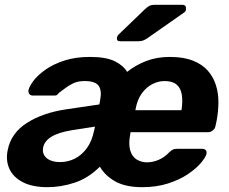

<svg xmlns="http://www.w3.org/2000/svg" viewBox="-20 -766 949 796"><path d="M176 10Q115 10 75 -10.5Q35 -31 19 -66Q3 -101 12 -144Q26 -215 92.5 -257Q159 -299 256 -313L392 -333L395 -350Q403 -389 389.5 -409.5Q376 -430 331 -430Q304 -430 284.5 -421Q265 -412 250.5 -400.5Q236 -389 223 -380Q220 -375 216.5 -372.5Q213 -370 208 -370H116Q106 -370 101.5 -376.5Q97 -383 98 -392Q102 -409 119.5 -432Q137 -455 169 -477.5Q201 -500 247 -515Q293 -530 353 -530Q419 -530 455 -512.5Q491 -495 507 -468Q542 -496 586 -513Q630 -530 684 -530Q741 -530 780 -514.5Q819 -499 842 -472.5Q865 -446 875.5 -412Q886 -378 885.5 -340Q885 -302 878 -265L873 -242Q871 -232 862 -225Q853 -218 843 -218H521L520 -210Q512 -168 520 -142Q528 -116 547 -104.5Q566 -93 589 -93Q613 -93 637 -103Q661 -113 681 -134Q692 -144 698 -146.5Q704 -149 716 -149H819Q828 -149 833 -143.5Q838 -138 836 -128Q832 -113 812.5 -90Q793 -67 759 -44Q725 -21 677 -5.5Q629 10 569 10Q502 10 459.5 -13Q417 -36 394 -75Q347 -28 290.5 -9Q234 10 176 10ZM228 -94Q261 -94 289.5 -108Q318 -122 339.5 -151Q361 -180 370 -224L374 -241L277 -226Q222 -217 193 -199Q164 -181 159 -155Q155 -136 163.5 -122Q172 -108 189.5 -101Q207 -94 228 -94ZM541 -309H732L733 -313Q738 -349 733.5 -375Q729 -401 712 -415.5Q695 -430 662 -430Q637 -430 612 -417.5Q587 -405 568 -379Q549 -353 542 -313ZM478 -595Q462 -595 465 -611Q467 -619 473 -624L580 -727Q593 -739 600.5 -742.5Q608 -746 621 -746H736Q753 -746 751 -728Q751 -719 743 -714L593 -609Q583 -602 574.5 -598.5Q566 -595 553 -595Z"/></svg>

Font: Rubik SemiBold
Style: Italic
Weight: 600
Italic angle: -12°
Designer: Hubert and Fischer
Foundry: Hubert and Fischer
Version: Version 2.300;gftools[0.9.30]